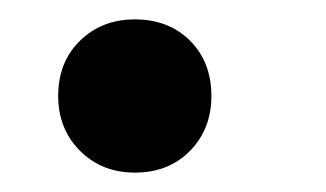

<svg xmlns="http://www.w3.org/2000/svg" viewBox="-20 -139 336 198"><path d="M198 -40Q198 -6 176 16.5Q154 39 119 39Q85 39 62.5 16.5Q40 -6 40 -40Q40 -75 62.5 -97Q85 -119 119 -119Q154 -119 176 -97Q198 -75 198 -40Z"/></svg>

Font: SUITE Heavy
Style: Regular
Weight: 900
Designer: Sun
Foundry: Sun
Version: Version 2.040